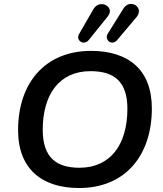

<svg xmlns="http://www.w3.org/2000/svg" viewBox="-20 -936 821 966"><path d="M378 10C607 10 744 -150 744 -391C744 -587 624 -680 438 -680C209 -680 71 -521 71 -281C71 -84 193 10 378 10ZM380 -92C265 -92 195 -142 195 -283C195 -464 281 -578 435 -578C551 -578 621 -529 621 -389C621 -208 535 -92 380 -92ZM426 -734 522 -853C562 -902 481 -944 450 -890L378 -765C359 -732 402 -705 426 -734ZM569 -734 667 -850C708 -899 634 -946 601 -893L522 -766C503 -734 544 -704 569 -734Z"/></svg>

Font: SN Pro Semibold
Style: Italic
Weight: 600
Italic angle: -9°
Designer: Tobias Whetton
Foundry: Supernotes
Version: Version 1.001;Glyphs 3.2 (3249)